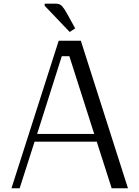

<svg xmlns="http://www.w3.org/2000/svg" viewBox="-20 -1010 748 1030"><path d="M219.7 -979V-990.2H280.3Q291 -990.2 299.3 -986.8Q307.6 -983.4 314.9 -974.6Q322.3 -965.8 327.4 -957.8Q332.5 -949.7 341.8 -933.1Q343.8 -929.7 344.7 -927.7L383.3 -857.9L354 -838.4ZM294.9 -791.5H413.6L666.5 0H579.1L499 -250H165.5L85.4 0H41.5ZM311.5 -708.5 179.2 -291.5H485.4L352.1 -708.5Z"/></svg>

Font: Resagnicto
Style: Regular
Weight: 500
Version: Version 0.9991